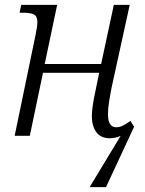

<svg xmlns="http://www.w3.org/2000/svg" viewBox="-20 -556 595 786"><path d="M474 0Q453 10 430 10Q392 10 374 -15.5Q356 -41 356 -80Q356 -116 371 -185L386 -258H156L102 0H40L126 -415Q129 -431 131 -444Q133 -457 133 -465Q133 -490 118.5 -497Q104 -504 74 -504H60L67 -536H214L163 -294H394L446 -536H511L437 -198Q431 -168 426.5 -139.5Q422 -111 422 -88Q422 -35 456 -35Q470 -35 483.5 -42Q497 -49 514 -61L529 -37L414 210H347Z"/></svg>

Font: Noto Serif SemiCondensed Light
Style: Italic
Weight: 300
Width: 4
Italic angle: -12°
Designer: Monotype Design Team
Foundry: Monotype Imaging Inc.
Version: Version 2.013; ttfautohint (v1.8.4.7-5d5b)